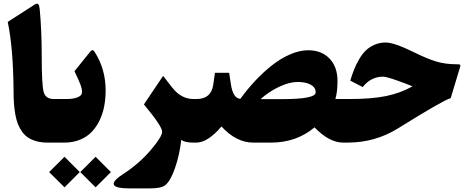

<svg xmlns="http://www.w3.org/2000/svg" viewBox="-20 -791 2602 1065"><path d="M211.4 -479.5Q211.4 -326.7 221.4 -284.2Q231.4 -241.7 277.8 -241.7H281.7Q293.9 -241.7 293.9 -147.9V-83.5Q293.9 0 281.7 0H245.6Q211.4 0 184.3 -7.1Q157.2 -14.2 137.7 -26.6Q118.2 -39.1 103.5 -59.1Q88.9 -79.1 79.8 -101.8Q70.8 -124.5 65.2 -155.3Q59.6 -186 57.4 -217.3Q55.2 -248.5 55.2 -288.1Q53.2 -526.4 22.9 -669.4L174.3 -767.1Q187 -773.9 192.6 -767.6Q198.2 -761.2 200.2 -740.2Q211.4 -624 211.4 -479.5Z M510.7 79.1 594.7 163.1Q595.2 163.6 594.7 164.1L510.7 247.6Q510.3 248 509.8 247.6L425.8 164.1Q425.3 163.6 425.8 163.1L509.8 79.1Q510.3 78.6 510.7 79.1ZM338.4 79.1 421.9 163.1Q422.4 163.6 421.9 164.1L338.4 247.6Q337.9 248 337.4 247.6L252.9 164.1Q252.4 163.6 252.9 163.1L337.4 79.1Q337.9 78.6 338.4 79.1ZM565.9 -290Q565.9 -242.2 557.6 -199.7Q549.3 -157.2 531 -120.4Q512.7 -83.5 486.3 -56.9Q460 -30.3 421.6 -15.1Q383.3 0 336.4 0H276.9Q250 0 250 -83.5V-147.9Q250 -241.7 276.9 -241.7H351.1Q385.3 -241.7 410.2 -251.2Q435.1 -260.7 435.1 -280.8Q435.1 -298.8 424.8 -325.2Q414.6 -351.6 393.1 -396L480.5 -504.4Q493.7 -521 504.4 -503.9Q565.9 -408.7 565.9 -290Z M985.4 -15.1Q976.6 65.9 951.4 139.2Q926.3 212.4 897 235.8Q874.5 253.9 814.9 253.9H695.8Q663.1 253.9 642.8 250Q622.6 246.1 615.5 239Q608.4 231.9 611.8 222.2Q615.2 212.4 627.4 201.2Q639.6 189.9 659.7 176.8Q751 117.7 815.2 42.5Q879.4 -32.7 879.4 -60.5Q879.4 -90.3 778.3 -211.9L884.8 -370.1Q907.7 -339.8 936.5 -303.7Q985.8 -241.7 1053.7 -241.7H1057.6Q1069.8 -241.7 1069.8 -147.9V-83.5Q1069.8 0 1057.6 0H1051.8Q1006.3 0 985.4 -15.1Z M1425.3 -241.2H1546.4Q1731 -241.2 1731 -278.3Q1731 -305.7 1703.9 -321Q1676.8 -336.4 1631.3 -336.4Q1585.4 -336.4 1528.8 -309.8Q1472.2 -283.2 1425.3 -241.2ZM1689.5 -512.2Q1763.7 -512.2 1807.9 -466.1Q1852.1 -419.9 1852.1 -341.3Q1852.1 -282.2 1840.3 -241.7H1897.5Q1909.7 -241.7 1909.7 -147.9V-83.5Q1909.7 0 1897.5 0H1883.8Q1806.2 0 1724.6 -84.5Q1624 0 1483.4 0H1384.8Q1290.5 0 1208.5 -89.4Q1132.3 0 1068.8 0H1052.7Q1025.9 0 1025.9 -83.5V-147.9Q1025.9 -241.7 1052.7 -241.7H1069.3Q1150.9 -241.7 1162.6 -319.8L1172.4 -387.2H1251L1261.2 -321.3Q1272.9 -245.6 1313 -242.7Q1352.1 -296.4 1396 -343.3Q1439.9 -390.1 1488.8 -428.7Q1537.6 -467.3 1589.8 -489.7Q1642.1 -512.2 1689.5 -512.2Z M1991.7 -308.1 1922.9 -343.8Q1933.6 -378.9 1944.1 -405.5Q1954.6 -432.1 1971.7 -461.7Q1988.8 -491.2 2008.5 -510.5Q2028.3 -529.8 2056.9 -542.5Q2085.4 -555.2 2119.6 -555.2Q2166.5 -555.2 2273.4 -502.4Q2351.6 -463.9 2401.6 -449.2Q2451.7 -434.6 2510.3 -434.6Q2527.3 -434.6 2531.2 -432.6Q2535.2 -430.7 2533.2 -422.9L2480 -246.6Q2438 -234.9 2188 -79.1Q2061 0 1907.7 0H1892.6Q1865.7 0 1865.7 -83.5V-147.9Q1865.7 -241.7 1892.6 -241.7H1917.5Q2042 -241.7 2122.1 -258.3Q2202.1 -274.9 2268.1 -312Q2235.8 -325.7 2183.6 -344.2Q2122.6 -365.7 2105 -365.7Q2037.6 -365.7 1991.7 -308.1Z"/></svg>

Font: Sahel Black FD-WOL
Style: Black-FD-WOL
Weight: 900
Foundry: Saber Rastikerdar (saber.rastikerdar@gmail.com)
Version: Version 2.0.2